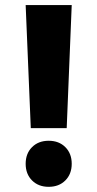

<svg xmlns="http://www.w3.org/2000/svg" viewBox="-20 -720 380 749"><path d="M80.1 -700.2H259.8L240.2 -220.2H100.1ZM105 -146Q129.9 -170.9 169.9 -170.9Q210 -170.9 234.9 -146Q259.8 -121.1 259.8 -81.1Q259.8 -41 234.9 -16.1Q210 8.8 169.9 8.8Q129.9 8.8 105 -16.1Q80.1 -41 80.1 -81.1Q80.1 -121.1 105 -146Z"/></svg>

Font: Gully
Style: Bold
Weight: 700
Designer: jaikishan Patel
Foundry: MagicType
Version: Version 1.000;Glyphs 3.2 (3242)